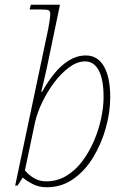

<svg xmlns="http://www.w3.org/2000/svg" viewBox="-20 -780 527 810"><path d="M177 10Q144 10 118 -3.5Q92 -17 76 -31L54 3H44L183 -656Q187 -676 189.5 -694Q192 -712 192 -721Q192 -733 185.5 -736.5Q179 -740 151 -740H105L110 -760H233L178 -496Q171 -463 165 -438.5Q159 -414 154 -393H158Q181 -435 209.5 -470Q238 -505 271.5 -525.5Q305 -546 342 -546Q392 -546 418.5 -500Q445 -454 445 -370Q445 -307 426.5 -240.5Q408 -174 373.5 -117Q339 -60 289.5 -25Q240 10 177 10ZM175 -15Q222 -15 260.5 -38.5Q299 -62 328 -101Q357 -140 377 -187Q397 -234 407 -282Q417 -330 417 -370Q417 -445 396.5 -483Q376 -521 339 -521Q306 -521 272.5 -496.5Q239 -472 209.5 -433Q180 -394 158.5 -349.5Q137 -305 128 -265L85 -61Q101 -42 123.5 -28.5Q146 -15 175 -15Z"/></svg>

Font: Noto Serif Thin
Style: Italic
Weight: 100
Italic angle: -12°
Designer: Monotype Design Team
Foundry: Monotype Imaging Inc.
Version: Version 2.014; ttfautohint (v1.8.4.7-5d5b)